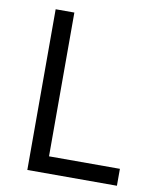

<svg xmlns="http://www.w3.org/2000/svg" viewBox="-81 -777 681 840"><g transform="rotate(10 259.5 -357.0)"><path d="M98.1 0V-713.9H181.2V-75.2H496.1V0Z"/></g></svg>

Font: Zoram GWebM
Style: Regular
Weight: 400
Foundry: Ascender Corporation
Version: Version 1.000